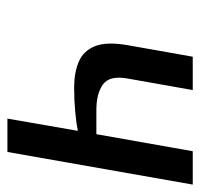

<svg xmlns="http://www.w3.org/2000/svg" viewBox="-31 -509 540 518"><g transform="rotate(90 239.0 -250.0)"><path d="M300 0 333 -190Q314 -186 282 -183Q250 -180 216 -180Q176 -180 146.5 -192.5Q117 -205 104.5 -236.5Q92 -268 102 -325L133 -500H223L192 -325Q183 -276 207.5 -258Q232 -240 277 -240H342L388 -500H478L390 0Z"/></g></svg>

Font: Cuprum
Style: Italic
Weight: 400
Italic angle: -10°
Designer: Jovanny Lemonad
Foundry: Jovanny Lemonad
Version: Version 3.000